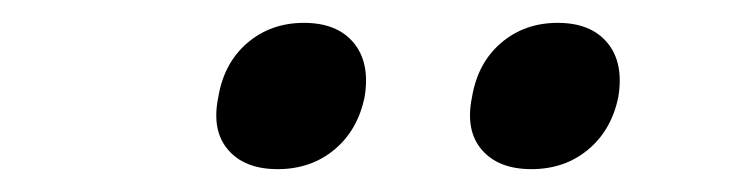

<svg xmlns="http://www.w3.org/2000/svg" viewBox="-20 -797 640 168"><path d="M445 -649Q416 -649 401.5 -666Q387 -683 393 -712Q398 -742 418.5 -759.5Q439 -777 468 -777Q497 -777 511.5 -759.5Q526 -742 521 -712Q515 -683 494.5 -666Q474 -649 445 -649ZM223 -649Q194 -649 179.5 -666Q165 -683 171 -712Q176 -742 196.5 -759.5Q217 -777 246 -777Q275 -777 289.5 -759.5Q304 -742 299 -712Q293 -683 272.5 -666Q252 -649 223 -649Z"/></svg>

Font: Maple Mono Normal NL
Style: Italic
Weight: 400
Italic angle: -10°
Monospace: yes
Designer: subframe7536
Version: Version 7.000